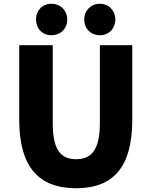

<svg xmlns="http://www.w3.org/2000/svg" viewBox="-20 -985 803 1019"><path d="M384 14C582 14 682 -99 682 -350V-745H510V-331C510 -190 465 -140 384 -140C302 -140 260 -190 260 -331V-745H82V-350C82 -99 185 14 384 14ZM253 -798C302 -798 337 -834 337 -882C337 -928 302 -965 253 -965C204 -965 171 -928 171 -882C171 -834 204 -798 253 -798ZM510 -798C558 -798 592 -834 592 -882C592 -928 558 -965 510 -965C461 -965 427 -928 427 -882C427 -834 461 -798 510 -798Z"/></svg>

Font: Source Han Sans HK Heavy
Style: Regular
Weight: 900
Designer: Ryoko NISHIZUKA 西塚涼子 (kana, bopomofo & ideographs); Paul D. Hunt (Latin, Greek & Cyrillic); Sandoll Communications 산돌커뮤니
Foundry: Adobe
Version: Version 2.000;hotconv 1.0.107;makeotfexe 2.5.65593